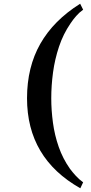

<svg xmlns="http://www.w3.org/2000/svg" viewBox="-20 -900 490 1030"><path d="M411 110Q125 -51 125 -373Q125 -540 196.5 -665.5Q268 -791 410 -880L426 -848Q405 -833 388.5 -814Q372 -795 358 -774Q319 -717 296.5 -649.5Q274 -582 264.5 -511.5Q255 -441 255 -373Q255 -309 264 -242Q273 -175 295 -112Q317 -49 355 5Q370 25 387.5 44Q405 63 426 78Z"/></svg>

Font: Kaisei Tokumin ExtraBold
Style: Regular
Weight: 800
Designer: Font-Kai, 金井和夫
Foundry: KAZUO KANAI
Version: Version 5.003